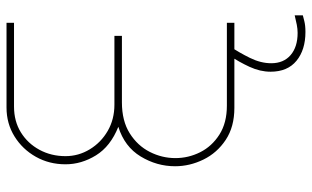

<svg xmlns="http://www.w3.org/2000/svg" viewBox="-204 -535 957 589"><g transform="rotate(-90 274.5 -240.5)"><path d="M471 218Q416 218 382.5 190.5Q349 163 349 111Q349 79 364 46.5Q379 14 398 -14H427Q408 14 391.5 47.5Q375 81 375 113Q375 151 400 172.5Q425 194 468 194Q480 194 493 191.5Q506 189 522 185V210Q518 211 504.5 214.5Q491 218 471 218ZM238 0Q180 0 140 -26.5Q100 -53 79.5 -95Q59 -137 59 -182Q59 -238 89 -287.5Q119 -337 180 -356Q120 -380 92.5 -424.5Q65 -469 65 -518Q65 -568 88 -609Q111 -650 150.5 -674.5Q190 -699 239 -699H499V-676H242Q197 -676 163 -655Q129 -634 109.5 -598Q90 -562 90 -518Q90 -478 111 -443.5Q132 -409 167.5 -388.5Q203 -368 248 -368H459V-345H255Q198 -345 160 -321Q122 -297 103 -259.5Q84 -222 84 -181Q84 -141 102 -105Q120 -69 156 -46Q192 -23 245 -23H499V0Z"/></g></svg>

Font: MuseoModerno Thin
Style: Regular
Weight: 100
Designer: Pablo Cosgaya, Héctor Gatti, Marcela Romero, and the Authors of The MuseoModerno Project.
Foundry: Omnibus-Type Team
Version: Version 1.003